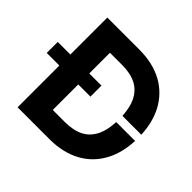

<svg xmlns="http://www.w3.org/2000/svg" viewBox="-230 -914 1100 1100"><g transform="rotate(45 320.5 -363.5)"><path d="M47.9 0V-338.4H-54.2V-427.7H47.9V-727.1H307.6Q417 -727.1 496.6 -683.6Q575.7 -639.6 618.2 -558.6Q655.8 -486.3 660.2 -390.1H507.3Q503.4 -454.1 484.4 -495.6Q460 -547.4 414.1 -571.3Q367.7 -595.2 298.8 -595.2H201.2V-427.7H299.8V-338.4H201.2V-131.8H298.3Q367.7 -131.8 414.1 -155.8Q460 -179.7 484.4 -231.4Q504.4 -275.9 507.3 -339.8H660.2Q655.8 -241.2 617.7 -168.9Q574.7 -86.9 495.6 -43.9Q416 0 305.2 0Z"/></g></svg>

Font: Inter Tight Stencil
Style: Bold
Weight: 700
Designer: Rasmus Andersson
Foundry: rsms
Version: Version 3.004;Glyphs 3.1.2 (3151)